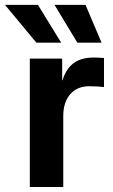

<svg xmlns="http://www.w3.org/2000/svg" viewBox="-67 -751 452 771"><path d="M52.7 0H187V-285.2C187 -363.8 231.4 -404.8 290.5 -404.8C314.5 -404.8 340.8 -402.8 350.6 -401.4V-518.1C339.8 -518.6 326.2 -520 309.1 -520C241.7 -520 202.6 -489.3 184.1 -428.7H182.6V-515.6H52.7ZM243.7 -579.6H340.8L276.4 -731.4H151.9ZM79.1 -579.6H178.7L85.4 -731.4H-46.9Z"/></svg>

Font: Raveo Display Display SemiBold
Style: Regular
Weight: 600
Designer: Jakub Foglar, Rasmus Andersson (Inter)
Foundry: Jakubfoglar.com
Version: Version 1.100;Glyphs 3.2.3 (3260)